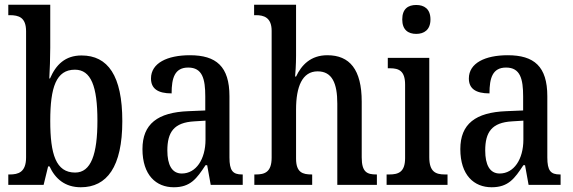

<svg xmlns="http://www.w3.org/2000/svg" viewBox="-20 -780 2418 810"><path d="M321 10C431 10 496 -76 496 -269C496 -461 435 -546 324 -546C255 -546 216 -507 191 -449H188C190 -478 192 -543 192 -578V-760H15V-716H21C59 -716 90 -707 90 -648V-116C90 -53 57 -44 21 -44H15V0H164L183 -78H189C213 -26 254 10 321 10ZM297 -52C216 -52 192 -129 192 -270C192 -412 217 -486 296 -486C364 -486 391 -416 391 -271C391 -129 364 -52 297 -52Z M713 10C784 10 810 -27 847 -83H854L869 0H1004V-44H1001C962 -44 948 -60 948 -116V-374C948 -500 892 -547 781 -547C686 -547 617 -514 617 -449C617 -406 646 -386 704 -386C704 -451 717 -495 774 -495C834 -495 846 -447 846 -373V-314L775 -311C645 -306 581 -257 581 -151C581 -41 639 10 713 10ZM747 -48C705 -48 686 -85 686 -145C686 -223 714 -263 799 -268L847 -271V-191C847 -108 807 -48 747 -48Z M1053 0H1297V-44H1295C1257 -44 1229 -52 1229 -111V-318C1229 -414 1255 -479 1320 -479C1381 -479 1403 -429 1403 -343V0H1570V-44H1568C1529 -44 1506 -53 1506 -116V-351C1506 -487 1455 -547 1361 -547C1291 -547 1252 -506 1229 -457H1225C1226 -467 1229 -509 1229 -545V-760H1052V-716H1060C1092 -716 1126 -707 1126 -650V-115C1126 -53 1096 -44 1059 -44H1053Z M1736 -637C1769 -637 1796 -654 1796 -698C1796 -743 1769 -759 1736 -759C1702 -759 1677 -743 1677 -698C1677 -654 1702 -637 1736 -637ZM1611 0H1868V-44H1857C1818 -44 1791 -55 1791 -117V-536H1616V-492H1625C1663 -492 1689 -481 1689 -423V-113C1689 -54 1661 -44 1622 -44H1611Z M2054 10C2125 10 2151 -27 2188 -83H2195L2210 0H2345V-44H2342C2303 -44 2289 -60 2289 -116V-374C2289 -500 2233 -547 2122 -547C2027 -547 1958 -514 1958 -449C1958 -406 1987 -386 2045 -386C2045 -451 2058 -495 2115 -495C2175 -495 2187 -447 2187 -373V-314L2116 -311C1986 -306 1922 -257 1922 -151C1922 -41 1980 10 2054 10ZM2088 -48C2046 -48 2027 -85 2027 -145C2027 -223 2055 -263 2140 -268L2188 -271V-191C2188 -108 2148 -48 2088 -48Z"/></svg>

Font: Noto Serif Condensed Medium
Style: Regular
Weight: 500
Width: 3
Designer: Monotype Design Team
Foundry: Monotype Imaging Inc.
Version: Version 2.015